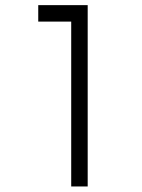

<svg xmlns="http://www.w3.org/2000/svg" viewBox="-20 -582 540 728"><path d="M250 -500Q250 -500 250 125H312.5V-562.5H125V-500Z"/></svg>

Font: UnifontExMono
Style: Regular
Weight: 500
Version: Version 15.0.06